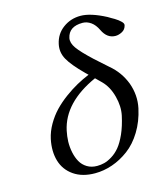

<svg xmlns="http://www.w3.org/2000/svg" viewBox="-107 -780 750 872"><g transform="rotate(-15 268.0 -344.0)"><path d="M319.3 -430.2 307.1 -441.9Q253.9 -494.6 235.4 -528.3Q216.3 -562.5 224.6 -600.1Q234.4 -645.5 270.5 -671.9Q306.2 -698.2 352.5 -698.2Q399.9 -698.2 470.7 -661.1L485.4 -652.3L500 -644Q510.3 -637.7 515.1 -633.8Q520 -629.9 526.1 -624.3Q532.2 -618.7 534.4 -614Q536.6 -609.4 535.6 -605Q531.2 -585.9 515.1 -577.4Q499 -568.8 483.9 -568.8Q444.3 -568.8 423.3 -612.8Q411.1 -638.7 392.6 -651.9Q374 -665 353.5 -665Q289.1 -665 278.3 -613.8Q273.9 -591.8 292.2 -565.9Q310.5 -540 360.8 -493.2L420.4 -439.9Q467.3 -400.9 489.7 -342.8Q511.2 -283.2 498.5 -224.1Q485.8 -165.5 457.5 -119.4Q429.2 -73.2 392.1 -45.7Q355 -18.1 314.5 -4.2Q273.9 9.8 232.9 9.8Q172.9 9.8 133.1 -17.8Q93.3 -45.4 79.8 -91.1Q66.4 -136.7 78.1 -192.9Q85.4 -226.6 104 -258.8Q122.6 -291 146.7 -316.2Q170.9 -341.3 201.4 -363.8Q231.9 -386.2 260.7 -402.1Q289.6 -418 319.3 -430.2ZM343.3 -407.2Q184.6 -335.9 157.7 -210.9Q152.3 -185.5 151.4 -160.2Q150.9 -134.3 156.2 -108.9Q161.6 -83.5 172.6 -64Q183.6 -44.4 203.6 -32.2Q223.6 -20 250.5 -20Q267.6 -20 284.2 -24.2Q300.8 -28.3 321 -40.8Q341.3 -53.2 358.2 -73.5Q375 -93.8 391.1 -129.4Q406.7 -164.6 417 -211.9Q425.8 -253.4 413.1 -301.8Q400.4 -350.6 370.1 -380.9Z"/></g></svg>

Font: Linux Biolinum G
Style: Italic
Weight: 400
Italic angle: -12°
Designer: Philipp H. Poll
Foundry: Philipp H. Poll
Version: Version 0.5.1